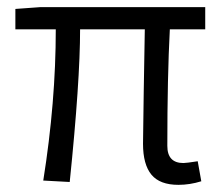

<svg xmlns="http://www.w3.org/2000/svg" viewBox="-20 -505 618 537"><path d="M479 12Q427 12 403.5 -16.5Q380 -45 380 -103Q380 -129 382 -248.5Q384 -368 385 -423H204Q204 -278 175 4L101 0Q136 -220 136 -423H23V-480L92 -485H554V-423H455Q448 -291 448 -97Q448 -49 493 -49Q501 -49 533 -54L543 2Q511 12 479 12Z"/></svg>

Font: Assistant
Style: Regular
Weight: 400
Designer: Hebrew By Ben Nathan, Latin by Paul Hunt
Version: Version 2.001;PS 002.001;hotconv 1.0.88;makeotf.lib2.5.64775